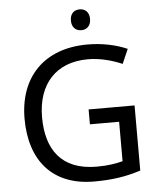

<svg xmlns="http://www.w3.org/2000/svg" viewBox="-61 -1033 849 1028"><g transform="rotate(-5 364.0 -518.5)"><path d="M406 -981C377 -981 354 -964 354 -925C354 -887 377 -869 406 -869C433 -869 457 -887 457 -925C457 -964 433 -981 406 -981ZM407 -443V-363H564V-151C528 -142 487 -134 424 -134C232 -134 155 -252 155 -423C155 -601 255 -711 426 -711C494 -711 559 -692 610 -670L644 -748C583 -774 511 -790 431 -790C197 -790 61 -646 61 -423C61 -197 181 -56 403 -56C503 -56 577 -68 654 -93V-443Z"/></g></svg>

Font: Noto Sans Malayalam UI
Style: Regular
Weight: 400
Designer: Jelle Bosma - Monotype Design Team
Foundry: Monotype Imaging Inc.
Version: Version 2.104